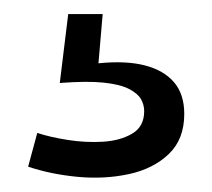

<svg xmlns="http://www.w3.org/2000/svg" viewBox="-20 -24 302 273"><path d="M20 213 33 165Q51 171 76.5 175Q102 179 126.5 177.5Q151 176 168 166Q185 156 185 134Q185 125 180.5 117Q176 109 163.5 102.5Q151 96 127.5 93.5Q104 91 65 94L77 -4H126L120 66Q159 62 186 69Q213 76 227.5 93Q242 110 242 138Q242 174 220 195Q198 216 163.5 223.5Q129 231 91 227.5Q53 224 20 213Z"/></svg>

Font: Bricolage Grotesque 36pt Light
Style: Regular
Weight: 300
Designer: Mathieu Triay
Foundry: Atelier Triay
Version: Version 1.001;gftools[0.9.33.dev8+g029e19f]